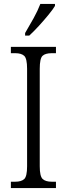

<svg xmlns="http://www.w3.org/2000/svg" viewBox="-20 -951 338 971"><path d="M35 0V-32H57Q88 -32 102.5 -45.5Q117 -59 117 -110V-603Q117 -655 102.5 -668.5Q88 -682 57 -682H35V-714H263V-682H242Q209 -682 195 -668.5Q181 -655 181 -603V-110Q181 -60 195.5 -46Q210 -32 242 -32H263V0ZM107 -784Q129 -821 150 -859Q171 -897 184 -931H258V-921Q248 -904 225.5 -876.5Q203 -849 177 -820.5Q151 -792 128 -771H107Z"/></svg>

Font: Noto Serif Tamil Condensed Light
Style: Regular
Weight: 300
Width: 3
Designer: Indian Type Foundry, Tom Grace, and the Monotype Design Team
Foundry: Monotype Imaging Inc.
Version: Version 2.004; ttfautohint (v1.8.4.7-5d5b)